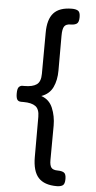

<svg xmlns="http://www.w3.org/2000/svg" viewBox="-61 -798 496 994"><g transform="rotate(5 187.0 -301.0)"><path d="M273 160Q208 160 177.5 126.5Q147 93 147 19V-189Q147 -229 126.5 -244Q106 -259 64 -259H52Q37 -259 31 -268.5Q25 -278 25 -300Q25 -326 33 -334Q41 -342 51 -342H61Q104 -342 125 -357Q146 -372 146 -413L147 -626Q147 -696 177 -729Q207 -762 272 -762Q292 -762 303.5 -755Q315 -748 315 -722Q315 -695 303.5 -687.5Q292 -680 272 -680Q248 -680 239 -666.5Q230 -653 230 -618V-437Q230 -387 212.5 -350Q195 -313 153 -298Q195 -284 212.5 -242Q230 -200 230 -151L229 29Q229 56 238 67.5Q247 79 272 79Q292 79 303.5 86Q315 93 315 119Q315 146 303.5 153Q292 160 273 160Z"/></g></svg>

Font: Fredoka
Style: Regular
Weight: 400
Designer: Ben Nathan
Foundry: Milena B. Brandão, Ben Nathan
Version: Version 2.001